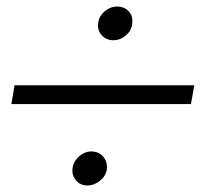

<svg xmlns="http://www.w3.org/2000/svg" viewBox="-20 -566 634 592"><path d="M340.8 -545.9Q364.3 -545.9 377.9 -530Q391.6 -514.2 387.2 -490.2Q384.3 -470.2 367.4 -456.1Q350.6 -441.9 330.1 -441.9Q306.6 -441.9 292.7 -458.5Q278.8 -475.1 283.2 -498Q286.6 -518.1 303.7 -532Q320.8 -545.9 340.8 -545.9ZM579.1 -303.2 568.8 -245.1H15.1L24.9 -303.2ZM261.2 -99.1Q284.7 -99.1 298.6 -82.5Q312.5 -65.9 309.1 -42Q305.7 -22.5 287.8 -8.3Q270 5.9 250 5.9Q227.1 5.9 213.6 -10.7Q200.2 -27.3 204.1 -50.8Q208 -70.3 224.9 -84.7Q241.7 -99.1 261.2 -99.1Z"/></svg>

Font: Stilu Light
Style: Italic
Weight: 300
Italic angle: -10°
Designer: Genilson Lima Santos
Foundry: Genilson Lima Santos
Version: Version 1.200;PS 001.200;hotconv 1.0.88;makeotf.lib2.5.64775